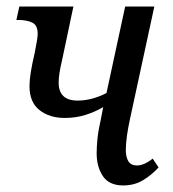

<svg xmlns="http://www.w3.org/2000/svg" viewBox="-20 -556 527 586"><path d="M178 -196Q131 -196 100.5 -220Q70 -244 70 -293Q70 -311 74 -336Q78 -361 86 -395Q95 -439 95 -453Q95 -479 78.5 -487Q62 -495 37 -495H30L39 -536H204L170 -375Q164 -350 161.5 -333Q159 -316 159 -304Q159 -249 217 -249Q260 -249 305 -272L362 -536H451L377 -194Q371 -167 367.5 -142Q364 -117 364 -98Q364 -76 372 -63.5Q380 -51 398 -51Q420 -51 446 -72L464 -45Q443 -22 416.5 -6Q390 10 356 10Q313 10 294 -18.5Q275 -47 275 -88Q275 -108 277.5 -133Q280 -158 288 -193L295 -229Q269 -214 240 -205Q211 -196 178 -196Z"/></svg>

Font: Noto Serif Condensed
Style: Italic
Weight: 400
Width: 3
Italic angle: -12°
Designer: Monotype Design Team
Foundry: Monotype Imaging Inc.
Version: Version 2.014; ttfautohint (v1.8.4.7-5d5b)